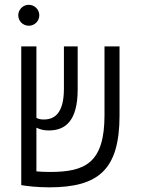

<svg xmlns="http://www.w3.org/2000/svg" viewBox="-20 -782 626 811"><path d="M187.5 9.3C396.5 9.3 484.9 -65.4 484.9 -294.9V-585.9H421.4V-295.9C421.4 -93.8 340.3 -55.7 191.4 -55.7C169.4 -55.7 149.9 -56.6 133.8 -58.1V-242.7C149.4 -235.4 163.1 -231 186.5 -231C255.4 -231 308.1 -270.5 308.1 -404.3V-585.9H250V-407.2C250 -301.3 208.5 -277.3 165.5 -277.3C151.9 -277.3 143.1 -278.8 133.8 -284.2V-585.9H69.8V0H70.3C89.8 3.4 134.3 9.3 187.5 9.3ZM101.6 -673.3C126 -673.3 146 -692.9 146 -717.3C146 -741.7 126 -761.7 101.6 -761.7C77.1 -761.7 57.1 -741.7 57.1 -717.3C57.1 -692.9 77.1 -673.3 101.6 -673.3Z"/></svg>

Font: Cascadia Code PL Light
Style: Regular
Weight: 300
Monospace: yes
Designer: Aaron Bell
Foundry: Saja Typeworks
Version: Version 2404.023